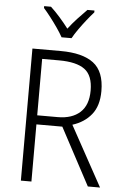

<svg xmlns="http://www.w3.org/2000/svg" viewBox="-62 -990 662 1034"><g transform="rotate(5 269.0 -473.5)"><path d="M244 -714Q362 -714 421.5 -669Q481 -624 481 -518Q481 -438 443 -391Q405 -344 341 -324L519 0H453L288 -309H148V0H91V-714ZM240 -663H148V-358H259Q336 -358 379.5 -397.5Q423 -437 423 -516Q423 -597 378.5 -630Q334 -663 240 -663ZM242 -788Q230 -810 211 -837.5Q192 -865 171.5 -891.5Q151 -918 134 -937V-947H171Q195 -925 221 -895.5Q247 -866 269 -837Q292 -867 317 -894Q342 -921 368 -947H406V-937Q388 -917 367 -890.5Q346 -864 327 -837Q308 -810 296 -788Z"/></g></svg>

Font: Noto Sans Gurmukhi SemiCondensed Light
Style: Regular
Weight: 300
Width: 4
Designer: Jelle Bosma - Monotype Design Team
Foundry: Monotype Imaging Inc.
Version: Version 2.004; ttfautohint (v1.8.4.7-5d5b)